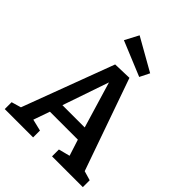

<svg xmlns="http://www.w3.org/2000/svg" viewBox="-257 -1084 1226 1226"><g transform="rotate(45 356.0 -471.0)"><path d="M652 -59 619 -88 708 -62V0H430V-62L523 -86L511 -68L466 -208L486 -192H208L224 -207L176 -70L172 -83L259 -62V0H3V-62L89 -87L61 -62L300 -700L425 -704ZM240 -261 231 -278H465L453 -258L340 -635L368 -634ZM465 -752 230 -849 279 -942 498 -818Z"/></g></svg>

Font: Bitter Thin SemiBold
Style: Regular
Weight: 600
Version: Version 2.002